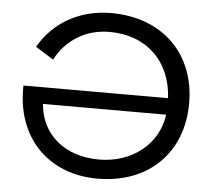

<svg xmlns="http://www.w3.org/2000/svg" viewBox="-51 -766 920 832"><g transform="rotate(5 408.5 -350.0)"><path d="M48 -348C48 -134 191 10 402 10C624 10 770 -134 770 -350C770 -566 622 -710 400 -710C262 -710 149 -644 88 -536L166 -487C211 -574 296 -628 400 -628C561 -628 669 -523 677 -364H48ZM139 -292H675C658 -161 543 -73 402 -73C254 -73 150 -158 139 -292Z"/></g></svg>

Font: Gully
Style: Regular
Weight: 400
Designer: jaikishan Patel
Foundry: MagicType
Version: Version 1.000;Glyphs 3.2 (3242)